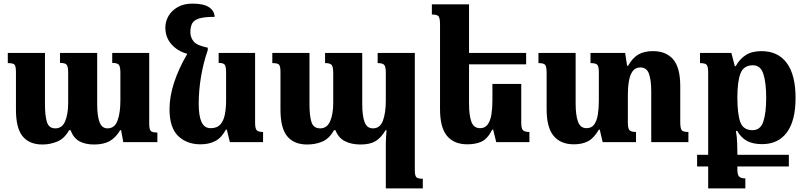

<svg xmlns="http://www.w3.org/2000/svg" viewBox="-20 -784 4450 1059"><path d="M599 -492H803V-101Q803 -73 810.5 -63Q818 -53 848 -53V0H660L648 -66H643Q617 -23 583.5 -5Q550 13 499 13Q450 13 417.5 -5Q385 -23 369 -66H361Q336 -20 296.5 -3.5Q257 13 214 13Q142 13 105 -32Q68 -77 68 -179V-386Q68 -419 60 -427.5Q52 -436 23 -436V-492H228V-209Q228 -145 239 -110.5Q250 -76 285 -76Q323 -76 339.5 -115.5Q356 -155 356 -217V-382Q356 -416 348 -426.5Q340 -437 311 -437V-492H516V-209Q516 -145 529 -110.5Q542 -76 573 -76Q613 -76 628.5 -119.5Q644 -163 644 -229V-383Q644 -415 636 -426Q628 -437 599 -437Z M1086 12Q1010 12 962.5 -34Q915 -80 915 -182Q915 -252 940.5 -329.5Q966 -407 1013 -487Q959 -502 925.5 -540Q892 -578 892 -632Q892 -665 909 -695Q926 -725 959.5 -744.5Q993 -764 1042 -764Q1103 -764 1132.5 -744.5Q1162 -725 1164 -691Q1105 -691 1076.5 -681.5Q1048 -672 1039 -653Q1030 -634 1030 -606Q1030 -578 1048 -555.5Q1066 -533 1126 -521V-508Q1101 -435 1088.5 -359.5Q1076 -284 1076 -212Q1076 -145 1091.5 -111Q1107 -77 1142 -77Q1177 -77 1195 -97Q1213 -117 1220 -151.5Q1227 -186 1227 -229V-384Q1227 -417 1219.5 -427Q1212 -437 1186 -437V-492H1387V-107Q1387 -74 1396.5 -65Q1406 -56 1431 -56V0H1248L1231 -69H1226Q1201 -23 1166.5 -5.5Q1132 12 1086 12Z M2063 -492H2268V154Q2268 183 2275.5 192.5Q2283 202 2312 202V255H2108V5Q2108 -13 2109.5 -30.5Q2111 -48 2112 -66H2107Q2081 -23 2050.5 -5Q2020 13 1968 13Q1919 13 1883 -5Q1847 -23 1830 -66H1822Q1797 -20 1759 -3.5Q1721 13 1674 13Q1602 13 1564.5 -32Q1527 -77 1527 -179V-386Q1527 -419 1519 -427.5Q1511 -436 1482 -436V-492H1687V-209Q1687 -145 1698 -110.5Q1709 -76 1746 -76Q1784 -76 1801 -115.5Q1818 -155 1818 -217V-381Q1818 -415 1809.5 -425.5Q1801 -436 1773 -436V-492H1978V-209Q1978 -145 1991 -110.5Q2004 -76 2037 -76Q2077 -76 2092.5 -119.5Q2108 -163 2108 -229V-383Q2108 -414 2100 -425Q2092 -436 2063 -436Z M2855 -321V-107Q2855 -74 2865 -65Q2875 -56 2900 -56V0H2717L2700 -69H2695Q2669 -18 2636 -3Q2603 12 2558 12Q2484 12 2445.5 -34.5Q2407 -81 2407 -182V-648Q2407 -683 2399.5 -693.5Q2392 -704 2362 -704V-760H2567V-492H2882V-429H2567V-213Q2567 -148 2580 -112.5Q2593 -77 2628 -77Q2655 -77 2670 -97.5Q2685 -118 2690.5 -152.5Q2696 -187 2696 -229V-321Z M3732 -112Q3732 -77 3739.5 -66.5Q3747 -56 3777 -56V0H3572V-279Q3572 -342 3559.5 -377Q3547 -412 3512 -412Q3485 -412 3470 -392Q3455 -372 3449 -337.5Q3443 -303 3443 -262V-107Q3443 -74 3453 -65Q3463 -56 3488 -56V0H3304L3288 -69H3283Q3256 -22 3223.5 -5Q3191 12 3146 12Q3072 12 3033.5 -34.5Q2995 -81 2995 -182V-380Q2995 -415 2987.5 -425.5Q2980 -436 2950 -436V-492H3155V-213Q3155 -149 3168 -113Q3181 -77 3215 -77Q3243 -77 3257.5 -97.5Q3272 -118 3277.5 -152.5Q3283 -187 3283 -229V-384Q3283 -416 3275 -426Q3267 -436 3237 -436V-492H3428L3439 -421H3444Q3469 -465 3501 -483.5Q3533 -502 3582 -502Q3654 -502 3693 -456.5Q3732 -411 3732 -309Z M3825 134V70H3886V-384Q3886 -416 3878 -426Q3870 -436 3841 -436V-492H4014L4033 -419H4038Q4059 -458 4093 -480Q4127 -502 4180 -502Q4271 -502 4319.5 -436.5Q4368 -371 4368 -244Q4368 -118 4320 -53.5Q4272 11 4184 11Q4132 11 4099.5 -7Q4067 -25 4046 -62H4039Q4045 -28 4046 6.5Q4047 41 4047 60V70H4331V134H4047V150Q4047 182 4058 191Q4069 200 4091 200V255H3886V134ZM4131 -66Q4174 -66 4190 -113Q4206 -160 4206 -244Q4206 -328 4190.5 -376Q4175 -424 4133 -424Q4082 -424 4064.5 -379.5Q4047 -335 4047 -245Q4047 -157 4063 -111.5Q4079 -66 4131 -66Z"/></svg>

Font: Noto Serif Armenian SemiCondensed ExtraBold
Style: Regular
Weight: 800
Width: 4
Designer: Monotype Design Team
Foundry: Monotype Imaging Inc.
Version: Version 2.008; ttfautohint (v1.8.4.7-5d5b)